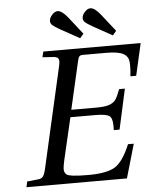

<svg xmlns="http://www.w3.org/2000/svg" viewBox="-59 -944 811 994"><g transform="rotate(-5 346.0 -447.0)"><path d="M234 -846Q234 -862 248.5 -878Q263 -894 278 -894Q300 -894 331 -855L401 -766L382 -744L281 -800Q253 -816 243.5 -825Q234 -834 234 -846ZM404 -846Q404 -862 418.5 -878Q433 -894 448 -894Q470 -894 501 -855L571 -766L552 -744L451 -800Q423 -816 413.5 -825Q404 -834 404 -846ZM38 0 44 -29 100 -35Q118 -36 126.5 -46.5Q135 -57 141 -83L261 -611Q267 -637 262 -647Q257 -657 239 -659L179 -663L186 -692H692L654 -525H624Q629 -570 626.5 -599.5Q624 -629 597.5 -643Q571 -657 510 -657H389Q376 -657 370.5 -651.5Q365 -646 361 -628L304 -379H435Q479 -379 501.5 -387Q524 -395 535 -410.5Q546 -426 560 -464H590L544 -255H514Q517 -308 503 -324.5Q489 -341 427 -341H296L245 -122Q237 -87 238 -72Q239 -57 250 -48Q267 -35 362 -35Q458 -35 501 -61Q544 -87 581 -176H611L560 0Z"/></g></svg>

Font: Lingua Franca
Style: Italic
Weight: 400
Italic angle: -13°
Version: Version 1.19